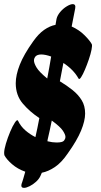

<svg xmlns="http://www.w3.org/2000/svg" viewBox="-25 -829 489 927"><path d="M82 51Q83 49 87 35Q91 21 97 0Q60 -13 33 -36.5Q6 -60 -4 -80Q-5 -83 -5 -90Q-5 -107 3.5 -135.5Q12 -164 24 -192.5Q36 -221 47 -237.5Q58 -254 62 -246Q75 -219 97.5 -199.5Q120 -180 146 -167Q156 -211 165 -259Q119 -289 85 -329Q51 -369 51 -427Q51 -467 70.5 -516.5Q90 -566 135 -629Q161 -666 188.5 -685Q216 -704 243 -709L248 -738Q252 -755 266 -771.5Q280 -788 297.5 -798.5Q315 -809 326 -809Q342 -809 338 -788L321 -701Q357 -685 383 -659Q409 -633 418 -616Q421 -610 417 -589.5Q413 -569 404 -542.5Q395 -516 385 -492.5Q375 -469 366.5 -456Q358 -443 354 -450Q342 -472 322.5 -491.5Q303 -511 281 -525Q273 -482 264 -436H265Q298 -416 325.5 -394Q353 -372 369.5 -345Q386 -318 386 -281Q386 -246 366.5 -198.5Q347 -151 302 -88Q272 -44 240 -22.5Q208 -1 177 5Q173 14 170 21Q163 36 148.5 49Q134 62 118 70Q102 78 91 78Q78 78 78 67Q78 60 82 51ZM139 -537Q139 -524 151.5 -503Q164 -482 203 -450Q214 -507 222 -556Q194 -566 174 -566Q154 -566 145 -555Q145 -554 142 -549.5Q139 -545 139 -537ZM205 -155Q204 -151 204 -147Q228 -141 248 -141Q277 -141 284 -150Q285 -152 288 -156.5Q291 -161 291 -168Q291 -179 278.5 -198Q266 -217 225 -247Q215 -197 205 -155Z"/></svg>

Font: Ga Maamli
Style: Regular
Weight: 400
Designer: Afotey Clement Nii Odai, Ama Asantewa Diaka, David Abbey-Thompson
Foundry: Sorkin Type Co.
Version: Version 1.000; ttfautohint (v1.8.4.7-5d5b)